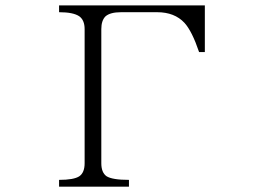

<svg xmlns="http://www.w3.org/2000/svg" viewBox="-20 -698 1040 719"><path d="M201.2 -677.7V-652.3Q254.9 -652.3 277.3 -636.7Q296.9 -622.1 296.9 -588.9V-86.9Q296.9 -51.8 277.3 -38.1Q256.8 -24.4 201.2 -24.4V1H462.9V-24.4Q400.4 -24.4 378.9 -38.1Q359.4 -51.8 359.4 -86.9V-588.9Q359.4 -621.1 375 -636.7Q392.6 -652.3 433.6 -652.3H568.4Q633.8 -652.3 670.9 -612.3Q699.2 -581.1 725.6 -502.9H747.1V-677.7Z"/></svg>

Font: BatangChe
Style: Regular
Weight: 400
Monospace: yes
Version: Version 2.21